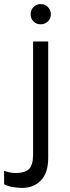

<svg xmlns="http://www.w3.org/2000/svg" viewBox="-45 -723 341 940"><path d="M63 197Q120 197 155.5 160Q191 123 191 50V-520H117V32Q117 86 96.5 105Q76 124 34 124Q17 124 2 121Q-13 118 -25 113V179Q-6 189 19 193Q44 197 63 197ZM154 -604Q175 -604 189.5 -618Q204 -632 204 -653Q204 -674 189.5 -688.5Q175 -703 154 -703Q133 -703 119 -688.5Q105 -674 105 -653Q105 -632 119 -618Q133 -604 154 -604Z"/></svg>

Font: Fixel Variable
Style: Regular
Weight: 100
Width: 3
Designer: AlfaBravo + MacPaw
Foundry: Kyrylo Tkachov, Marchela Mozhyna, Serhii Makarenko, Maria Weinstein, Zakhar Kryvoshyya
Version: Version 1.211